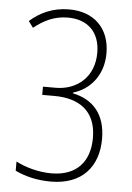

<svg xmlns="http://www.w3.org/2000/svg" viewBox="-53 -764 558 814"><g transform="rotate(5 226.0 -357.0)"><path d="M382 -552C382 -659 314 -724 209 -724C139 -724 85 -698 42 -660L62 -633C105 -667 149 -689 207 -689C289 -689 343 -640 343 -551C343 -447 270 -388 180 -388H126V-353H178C279 -353 356 -308 356 -190C356 -88 300 -25 193 -25C139 -25 82 -41 42 -62V-23C85 -2 137 10 194 10C328 10 395 -72 395 -189C395 -294 342 -353 255 -371V-374C324 -394 382 -456 382 -552Z"/></g></svg>

Font: Noto Sans Hebrew Condensed ExtraLight
Style: Regular
Weight: 200
Width: 3
Designer: Monotype Design Team
Foundry: Monotype Imaging Inc.
Version: Version 2.004